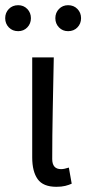

<svg xmlns="http://www.w3.org/2000/svg" viewBox="-42 -707 332 739"><path d="M175 12Q124 12 103 -17.5Q82 -47 82 -101V-486H165Q163 -387 161 -285Q159 -183 159 -95Q159 -56 193 -56Q205 -56 223 -62L234 0Q223 5 209 8.5Q195 12 175 12ZM28 -587Q6 -587 -8 -601.5Q-22 -616 -22 -637Q-22 -658 -8 -672.5Q6 -687 28 -687Q49 -687 63 -672.5Q77 -658 77 -637Q77 -616 63 -601.5Q49 -587 28 -587ZM220 -587Q199 -587 185 -601.5Q171 -616 171 -637Q171 -658 185 -672.5Q199 -687 220 -687Q242 -687 256 -672.5Q270 -658 270 -637Q270 -616 256 -601.5Q242 -587 220 -587Z"/></svg>

Font: SourceSansPro
Style: Book
Weight: 400
Designer: Paul D. Hunt
Foundry: Adobe Systems Incorporated
Version: Version 2.021;PS 2.000;hotconv 1.0.86;makeotf.lib2.5.63406